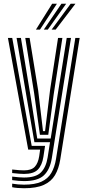

<svg xmlns="http://www.w3.org/2000/svg" viewBox="-20 -804 468 1032"><path d="M109.1 207.8Q91.7 207.8 74.2 206.3Q56.7 204.7 45.4 202.2V183.2Q60.3 185.8 77.3 187.2Q94.4 188.6 109.1 188.6Q167.5 188.6 202.5 172.6Q237.6 156.6 255.7 125.8Q273.9 94.9 281.1 50.3L384.9 -600H408.2L303.8 54Q295.8 103 275.6 137.4Q255.3 171.8 215.5 189.8Q175.7 207.8 109.1 207.8ZM109.1 130.9Q97.4 130.9 82.1 129.7Q66.7 128.6 45.4 126.1V107.1Q68.6 109.6 83.3 110.7Q97.9 111.7 109.1 111.7Q148.9 111.7 166.9 92.5Q184.9 73.2 190.8 34.9L195.7 0H131.6L22.6 -600H45.8L150.4 -19.8H222.2L213.3 38.7Q206.2 84.6 183.2 107.8Q160.2 130.9 109.1 130.9ZM109.1 169.4Q96 169.4 79.2 168Q62.4 166.7 45.4 164.2V145.2Q64.8 147.7 80.8 148.9Q96.9 150.2 109.1 150.2Q172.5 150.2 199.9 122.8Q227.4 95.4 236 42.6L248.9 -39.6H165L124.9 -270.8L69.2 -600H92.5L144.3 -287L180.2 -59.4H252.4L338.6 -600H361.6L258.5 46.3Q248.7 107.4 215.9 138.4Q183.2 169.4 109.1 169.4ZM194.6 -79.3 163.5 -302.7 115.9 -600H139.2L185.2 -317.7L211.2 -99H222.2L249.2 -320.8L292 -600H315.3L268.6 -296.6L239.4 -79.3ZM173.2 -645 260.3 -783.9H285.9L194.9 -645ZM257.5 -645 359.9 -783.9H385.5L279.3 -645ZM215.5 -645 310.1 -783.9H335.7L237 -645Z"/></svg>

Font: Big Shoulders Inline Text Thin
Style: Regular
Weight: 100
Designer: Patric King
Foundry: XO Type Co
Version: Version 2.002